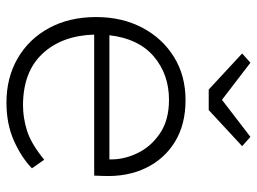

<svg xmlns="http://www.w3.org/2000/svg" viewBox="-118 -648 777 580"><g transform="rotate(90 270.0 -358.5)"><path d="M290 10Q215 10 156.5 -24Q98 -58 65 -119Q32 -180 32 -261Q32 -339 64 -400Q96 -461 152.5 -496Q209 -531 283 -531Q356 -531 408 -499.5Q460 -468 487.5 -412Q515 -356 512 -282L511 -255H85Q88 -157 143 -98.5Q198 -40 299 -40Q336 -40 375 -52Q414 -64 463 -104L489 -67Q456 -35 405.5 -12.5Q355 10 290 10ZM282 -481Q205 -481 151 -435Q97 -389 87 -301H462V-307Q462 -347 442.5 -387Q423 -427 383 -454Q343 -481 282 -481ZM251 -601 142 -702 170 -727 282 -641 394 -727 422 -702 313 -601Z"/></g></svg>

Font: Lexend Deca ExtraLight
Style: Regular
Weight: 200
Designer: Bonnie Shaver-Troup, Thomas Jockin
Foundry: Lexend
Version: Version 1.008; ttfautohint (v1.8.4.7-5d5b)